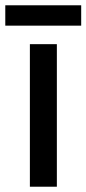

<svg xmlns="http://www.w3.org/2000/svg" viewBox="-38 -706 327 726"><path d="M269 -686H-18V-609H269ZM177 0V-539H75V0Z"/></svg>

Font: Noto Sans Thai Looped SemiCondensed Medium
Style: Regular
Weight: 500
Width: 4
Designer: Sasikarn Vongin, Ben Mitchell
Foundry: The Fontpad Ltd
Version: Version 1.001